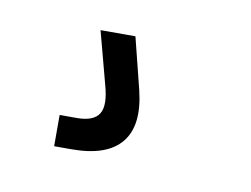

<svg xmlns="http://www.w3.org/2000/svg" viewBox="-34 -43 304 233"><g transform="rotate(10 118.0 74.0)"><path d="M43.5 148.5V110H64.5Q85.5 110 92 99.2Q98.5 88.5 91.5 64L74.5 0H117.5L133.5 64Q143.5 105.5 126 127Q108.5 148.5 65 148.5Z"/></g></svg>

Font: Big Shoulders Stencil Text Thin ExtraLight
Style: Regular
Weight: 250
Version: Version 2.001